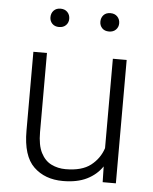

<svg xmlns="http://www.w3.org/2000/svg" viewBox="-52 -766 654 819"><g transform="rotate(5 274.5 -356.5)"><path d="M417.5 0 416 -67.4Q391.6 -31.2 350.1 -10.7Q308.6 9.8 248 9.8Q170.4 9.8 122.6 -36.4Q74.7 -82.5 74.7 -190.4V-528.3H132.8V-189.5Q132.8 -133.3 149.4 -101.1Q166 -68.8 193.8 -55.2Q221.7 -41.5 254.9 -41.5Q324.7 -41.5 362.5 -71Q400.4 -100.6 415 -145.5V-528.3H474.1V0ZM134.3 -681.6Q134.3 -698.7 145 -710.2Q155.8 -721.7 174.3 -721.7Q192.9 -721.7 203.9 -710.2Q214.8 -698.7 214.8 -681.6Q214.8 -665.5 203.9 -654.3Q192.9 -643.1 174.3 -643.1Q155.8 -643.1 145 -654.3Q134.3 -665.5 134.3 -681.6ZM348.1 -681.2Q348.1 -698.2 358.6 -709.7Q369.1 -721.2 388.2 -721.2Q406.7 -721.2 417.7 -709.7Q428.7 -698.2 428.7 -681.2Q428.7 -665 417.7 -653.8Q406.7 -642.6 388.2 -642.6Q369.1 -642.6 358.6 -653.8Q348.1 -665 348.1 -681.2Z"/></g></svg>

Font: Vazirmatn RD UI ExtraLight
Style: Regular
Weight: 200
Designer: Saber Rastikerdar
Foundry: Saber Rastikerdar
Version: Version 33.003